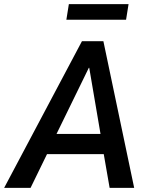

<svg xmlns="http://www.w3.org/2000/svg" viewBox="-55 -903 710 923"><path d="M-35 0 339 -705H442L590 0H472L437 -201L475 -162H132L190 -201L92 0ZM372 -577 202 -229 187 -259H450L433 -231L374 -577ZM264 -808 276 -883H563L551 -808Z"/></svg>

Font: Nunito Sans 10pt Condensed
Style: Bold Italic
Weight: 700
Width: 3
Italic angle: -9°
Designer: Vernon Adams
Foundry: Vernon Adams
Version: Version 3.101;gftools[0.9.27]